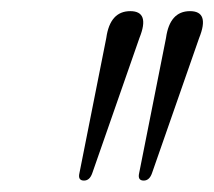

<svg xmlns="http://www.w3.org/2000/svg" viewBox="-20 -796 375 336"><path d="M127 -480Q116 -480 119 -493L166 -729.5Q172.5 -776.5 208 -776.5Q243 -776.5 224 -729.5L141.5 -493Q137 -480 127 -480ZM231.5 -480Q220.5 -480 223.5 -493L270.5 -729.5Q277 -776.5 312.5 -776.5Q347.5 -776.5 328.5 -729.5L246 -493Q241.5 -480 231.5 -480Z"/></svg>

Font: Fraunces 144pt S050 Light
Style: Italic
Weight: 300
Italic angle: -16°
Version: Version 1.000; ttfautohint (v1.8.3)